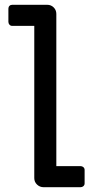

<svg xmlns="http://www.w3.org/2000/svg" viewBox="-20 -781 402 801"><path d="M162 0Q146 0 134.5 -11Q123 -22 123 -38V-673H31Q24 -673 19.5 -678Q15 -683 15 -690V-745Q15 -752 19.5 -756.5Q24 -761 31 -761H177Q193 -761 204 -750Q215 -739 215 -723V-88H316Q323 -88 328 -83.5Q333 -79 333 -72V-16Q333 -9 328 -4.5Q323 0 316 0Z"/></svg>

Font: Miriam Libre Medium
Style: Regular
Weight: 500
Version: Version 2.000